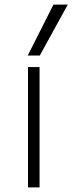

<svg xmlns="http://www.w3.org/2000/svg" viewBox="-20 -810 313 830"><path d="M101 0V-520H151V0ZM152 -570H100L211 -790H273Z"/></svg>

Font: M PLUS 2 Light
Style: Regular
Weight: 300
Designer: Coji Morishita
Foundry: UNDERFOREST DESIGN
Version: Version 1.001